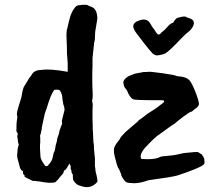

<svg xmlns="http://www.w3.org/2000/svg" viewBox="-20 -710 884 797"><path d="M248 -254 246 -269Q243 -273 242.5 -279.5Q242 -286 239 -300Q239 -318 230 -332Q227 -340 206 -337Q192 -323 173 -258Q173 -257 170 -250Q166 -241 162 -220.5Q158 -200 157 -197Q155 -191 155 -186Q153 -182 153 -173L149 -154Q145 -148 147 -139V-125Q148 -122 146 -108V-94L148 -60Q148 -48 168 -21Q176 -19 178 -22Q198 -42 200 -63L203 -76Q208 -81 211 -106L216 -123Q216 -132 220 -142Q224 -152 225 -157Q225 -165 238 -197Q237 -200 237 -203V-210Q248 -253 248 -254ZM629 -480Q615 -484 610 -492Q602 -500 577 -532Q538 -582 538 -585Q529 -602 536.5 -611.5Q544 -621 553 -623Q587 -638 602 -615Q604 -612 606.5 -608Q609 -604 611 -600Q625 -582 629 -574Q639 -559 650 -575Q663 -584 675 -598.5Q687 -613 699 -616Q711 -637 721 -637Q745 -644 752 -640Q759 -636 767 -634Q793 -626 781 -600Q775 -589 767 -582Q751 -570 732 -550Q684 -499 666 -488Q645 -480 629 -480ZM828 -49 829 -36Q829 -28 821 -24Q807 -12 718 18Q695 25 597 38Q560 51 536.5 50.5Q513 50 506 47Q499 46 484 20Q484 13 474 -8Q469 -13 464 -31Q455 -64 453 -76V-90Q453 -103 474 -128Q477 -131 479 -136.5Q481 -142 502 -163L551 -205Q556 -212 565 -217Q570 -220 591 -237L627 -260Q658 -283 659 -284.5Q660 -286 661 -288Q663 -294 652 -294H628Q540 -294 532 -298Q518 -306 507 -335Q506 -337 499.5 -344.5Q493 -352 492 -370Q494 -382 514 -394L534 -402Q536 -404 576 -411Q593 -411 597 -412H598Q603 -413 654.5 -406Q706 -399 715 -394Q717 -394 722 -393Q727 -392 732 -392Q756 -389 768 -375Q779 -360 792.5 -325Q806 -290 806 -277Q804 -270 799 -265L787 -256Q777 -246 772 -245.5Q767 -245 741.5 -226Q716 -207 704 -196Q701 -196 640 -151Q627 -144 591 -106Q581 -97 572.5 -84Q564 -71 564 -61Q564 -51 569 -50Q615 -47 637 -55Q649 -62 666 -62Q703 -65 724.5 -70.5Q746 -76 758 -76Q796 -80 800 -79Q804 -78 808.5 -74.5Q813 -71 817 -70Q828 -55 828 -49ZM375 -577Q375 -542 371 -534L364 -469V-435Q363 -418 363 -384Q363 -350 364.5 -327.5Q366 -305 362 -290Q364 -288 364 -283L365 -275L364 -252V-210Q365 -199 365 -172Q367 -149 367 -135Q367 -121 370 -107V-94L374 -53V-19Q376 -12 376 -5.5Q376 1 380.5 16.5Q385 32 384 45Q356 78 313 61Q304 60 294.5 51Q285 42 283 33L282 13Q277 12 276 -4Q272 -10 273 -14Q276 -19 268 -31L257 -12Q252 -4 246 -2L242 10Q228 25 221 35L209 47Q185 52 143 43Q133 43 127 41H120Q118 43 98 32Q81 25 80 19L86 20Q72 14 76 1Q64 -4 61 -21L52 -55Q50 -68 53 -83Q51 -87 58 -110L55 -119L53 -137Q50 -141 54 -155L48 -165Q48 -205 51 -214L52 -227Q47 -235 55 -261L69 -307Q69 -309 72 -325Q77 -350 84 -357L102 -387Q107 -392 113 -402Q123 -420 155 -420Q188 -425 261 -412V-447L258 -489Q258 -519 256.5 -544Q255 -569 257 -584Q258 -585 267 -625Q276 -665 297 -685Q304 -689 322.5 -690Q341 -691 345 -688Q349 -685 356 -683Q384 -675 384 -632Z"/></svg>

Font: Caveat Brush
Style: Regular
Weight: 400
Designer: Pablo Impallari
Foundry: Creative Lab NY
Version: Version 1.096; ttfautohint (v1.3)